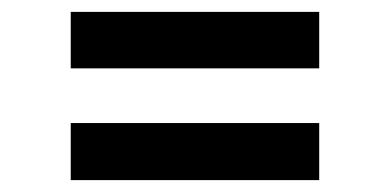

<svg xmlns="http://www.w3.org/2000/svg" viewBox="-20 -448 657 323"><path d="M99 -333V-428H517V-333ZM99 -145V-241H517V-145Z"/></svg>

Font: Piazzolla Thin ExtraBold
Style: Regular
Weight: 800
Version: Version 2.005